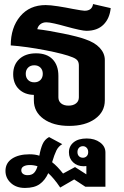

<svg xmlns="http://www.w3.org/2000/svg" viewBox="-20 -611 613 947"><path d="M339 -328Q298 -345 205 -363Q112 -381 33 -387Q33 -475 79.5 -530.5Q126 -586 205 -586Q228 -586 266.5 -580Q305 -574 339 -567Q388 -558 397 -558Q434 -558 439 -591L526 -571Q521 -520 490.5 -489.5Q460 -459 406 -459Q383 -459 303 -481Q275 -489 248.5 -495Q222 -501 209 -501Q191 -501 179 -491.5Q167 -482 164 -467Q217 -461 292 -445.5Q367 -430 399 -418Q447 -402 472 -375Q497 -348 497 -315V-116Q497 -59 448.5 -24.5Q400 10 321 10Q243 10 195 -24.5Q147 -59 147 -116V-143Q101 -144 73 -171.5Q45 -199 45 -245Q45 -292 75.5 -320Q106 -348 158 -348Q211 -348 239.5 -318.5Q268 -289 268 -237V-131Q268 -112 281.5 -101Q295 -90 318 -90Q341 -90 355 -101Q369 -112 369 -131V-288Q369 -303 362.5 -312Q356 -321 339 -328ZM149 -205Q168 -205 179.5 -216.5Q191 -228 191 -247Q191 -266 179.5 -277.5Q168 -289 149 -289Q130 -289 118.5 -277.5Q107 -266 107 -247Q107 -228 118.5 -216.5Q130 -205 149 -205ZM500 141V310H401L346 274L277 314Q246 268 218 243Q203 277 176.5 296.5Q150 316 103 316Q60 316 33.5 291.5Q7 267 7 232Q7 193 39.5 171.5Q72 150 126 150Q154 150 174 157Q180 123 190 100Q200 77 222 65L287 100Q268 111 258 131.5Q248 152 237 189Q263 209 291 245L350 213L406 249V208Q401 209 393 209Q361 209 340.5 189.5Q320 170 320 140Q320 110 343 91Q366 72 408 72Q447 72 473.5 91.5Q500 111 500 141ZM415 139Q415 126 407.5 118Q400 110 389 110Q377 110 369.5 118Q362 126 362 139Q362 152 369.5 159.5Q377 167 389 167Q400 167 407.5 159.5Q415 152 415 139ZM165 209Q147 203 127 203Q108 203 96.5 209.5Q85 216 85 229Q85 240 93.5 246.5Q102 253 116 253Q137 253 148 241.5Q159 230 165 209Z"/></svg>

Font: Sarabun
Style: Bold
Weight: 700
Designer: Suppakit Chalermlarp | Katatrad Co.,Ltd.
Foundry: Cadson Demak Co.,Ltd.
Version: Version 1.000; ttfautohint (v1.6)